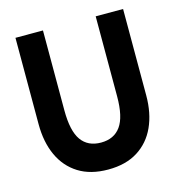

<svg xmlns="http://www.w3.org/2000/svg" viewBox="-101 -751 802 853"><g transform="rotate(-15 299.5 -324.0)"><path d="M293.5 12Q212.5 12 157.5 -22.5Q102.5 -57 74.2 -118.8Q46 -180.5 46 -262.5V-660H172.5V-292.5Q172.5 -197.5 203 -154.8Q233.5 -112 293.5 -112Q353.5 -112 384.2 -154.8Q415 -197.5 415 -292.5V-660H541V-262.5Q541 -181 513 -119.2Q485 -57.5 430 -22.8Q375 12 293.5 12Z"/></g></svg>

Font: Lucymar Sans SemiBold
Style: Regular
Weight: 600
Foundry: The League of Moveable Type (original font) / Main changes by Cristiano Sobral with portions from Mirco Monsees
Version: Version 2.001;August 30, 2020;FontCreator 13.0.0.2681 64-bit